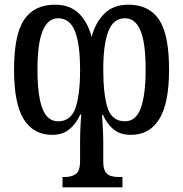

<svg xmlns="http://www.w3.org/2000/svg" viewBox="-20 -566 782 820"><path d="M247 234V190H257Q284 190 303 178Q322 166 322 120V42Q322 25 322.5 2Q323 -21 324.5 -42.5Q326 -64 327 -77H323Q306 -39 277 -14.5Q248 10 203 10Q123 10 81.5 -56.5Q40 -123 40 -268Q40 -419 83.5 -482.5Q127 -546 215 -546Q279 -546 317.5 -508Q356 -470 371 -408Q388 -471 426.5 -508.5Q465 -546 528 -546Q616 -546 659 -482.5Q702 -419 702 -269Q702 -124 660 -57Q618 10 539 10Q493 10 464.5 -14Q436 -38 420 -75H416Q417 -52 419 -19Q421 14 421 41V124Q421 154 430.5 168Q440 182 455 186Q470 190 486 190H503V234ZM228 -48Q282 -48 302 -104Q322 -160 322 -267Q322 -378 300 -433Q278 -488 228 -488Q185 -488 162.5 -435Q140 -382 140 -268Q140 -160 160.5 -104Q181 -48 228 -48ZM514 -48Q561 -48 581.5 -105Q602 -162 602 -269Q602 -383 580 -435.5Q558 -488 514 -488Q464 -488 442.5 -432Q421 -376 421 -268Q421 -163 439.5 -105.5Q458 -48 514 -48Z"/></svg>

Font: Noto Serif ExtraCondensed Medium
Style: Regular
Weight: 500
Width: 2
Designer: Monotype Design Team
Foundry: Monotype Imaging Inc.
Version: Version 2.015